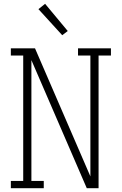

<svg xmlns="http://www.w3.org/2000/svg" viewBox="-20 -989 640 1009"><path d="M37 0V-38H102V-697H37V-735H164L455 -62V-697H390V-735H563V-697H498V0H436L145 -673V-38H210V0ZM307 -804 182 -941 217 -969 336 -826Z"/></svg>

Font: Iosevka Etoile Extralight
Style: Regular
Weight: 200
Designer: Belleve Invis
Foundry: Belleve Invis
Version: Version 22.1.2; ttfautohint (v1.8.4)